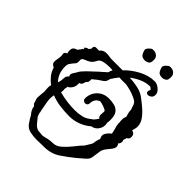

<svg xmlns="http://www.w3.org/2000/svg" viewBox="-218 -887 1027 1027"><g transform="rotate(45 296.0 -373.5)"><path d="M281 16Q271 16 259.5 16.5Q248 17 235 17Q210 17 186 11.5Q162 6 148 -13Q129 -40 122 -55L117 -61Q110 -69 107 -77Q104 -85 99 -95Q101 -95 104.5 -93Q108 -91 106 -92L88 -113Q89 -118 84.5 -127.5Q80 -137 80 -145Q80 -157 81.5 -169Q83 -181 84 -194Q83 -202 82.5 -209.5Q82 -217 82 -225Q82 -237 85 -244Q66 -258 51 -276.5Q36 -295 28 -321Q20 -324 14 -330Q8 -336 8 -346Q8 -358 10.5 -369Q13 -380 13 -391Q13 -394 13 -397Q13 -400 12 -403Q12 -405 11.5 -406Q11 -407 11 -408Q11 -421 26 -425Q23 -437 23 -447Q23 -458 28.5 -465.5Q34 -473 50 -477L63 -494Q64 -497 68 -503H73L69 -513Q74 -516 77.5 -519Q81 -522 86 -522H89Q91 -526 94.5 -528.5Q98 -531 99 -534V-539Q99 -556 112.5 -556.5Q126 -557 136 -556Q141 -565 151.5 -570Q162 -575 172 -575Q188 -575 197 -573Q206 -571 225 -571H299Q329 -603 373.5 -627Q418 -651 464 -651Q480 -651 498.5 -636Q517 -621 517 -603Q517 -588 507.5 -580.5Q498 -573 489 -573Q474 -573 474 -587Q474 -592 477 -598L479 -603Q477 -605 472 -609.5Q467 -614 464 -614Q436 -614 407 -601.5Q378 -589 354 -570Q388 -569 420 -561.5Q452 -554 475 -535Q494 -521 516 -502Q538 -483 553.5 -461Q569 -439 569 -414Q569 -405 566.5 -397Q564 -389 562 -380L566 -379Q585 -374 585 -352Q585 -336 571 -330L570 -329V-328Q570 -326 569 -323Q568 -320 567 -317L565 -310Q568 -306 568 -298Q568 -294 566.5 -289Q565 -284 560 -279L558 -277L559 -276Q566 -269 566 -260Q566 -248 556 -235Q546 -222 535 -208.5Q524 -195 521 -181Q516 -151 514.5 -136.5Q513 -122 508.5 -114Q504 -106 492 -95.5Q480 -85 454 -63Q420 -35 381.5 -9.5Q343 16 288 16ZM100 -281Q102 -286 103 -290.5Q104 -295 105 -300Q106 -313 107.5 -325Q109 -337 121 -346Q117 -350 117 -356Q117 -365 124.5 -375.5Q132 -386 136 -394Q143 -408 165.5 -430Q188 -452 213 -474.5Q238 -497 252 -509Q255 -524 262 -532Q258 -533 254 -533.5Q250 -534 245 -534H235Q216 -534 195 -529.5Q174 -525 167 -510Q157 -489 143 -480.5Q129 -472 117 -468Q105 -464 100 -455Q100 -440 100 -434Q100 -428 97 -423Q94 -418 82 -405Q75 -396 71 -389Q67 -382 67 -369Q67 -340 75.5 -318.5Q84 -297 100 -281ZM243 -21Q257 -23 273 -27.5Q289 -32 312 -32Q336 -32 359.5 -53Q383 -74 403.5 -100.5Q424 -127 440 -143L443 -148Q448 -157 454 -166Q460 -175 464 -185Q465 -198 467.5 -208Q470 -218 474 -226Q468 -237 468 -246Q468 -257 475 -267Q482 -277 492 -286L498 -291Q497 -300 493.5 -313Q490 -326 487 -337Q486 -338 486 -340V-344Q486 -347 485 -350Q484 -353 484 -354Q484 -356 484.5 -356.5Q485 -357 485 -358Q484 -364 483.5 -370Q483 -376 483 -382Q483 -398 489 -408Q485 -420 482.5 -432Q480 -444 480 -452V-455Q475 -466 473 -475Q471 -484 464 -493Q457 -502 435 -511Q418 -519 398.5 -524Q379 -529 365 -531H326Q319 -531 317 -533Q315 -532 312 -529Q305 -521 303 -516L300 -514Q296 -508 292.5 -502Q289 -496 285 -491Q282 -478 279 -471.5Q276 -465 268 -459Q260 -453 240 -440Q234 -436 229 -431Q224 -426 218 -422L215 -420V-408Q215 -403 213.5 -398.5Q212 -394 204 -388L203 -384Q201 -375 197 -368Q193 -361 183 -359Q186 -320 156 -301Q154 -303 154 -304L152 -291Q150 -287 150 -281Q150 -278 150.5 -274.5Q151 -271 151 -267Q151 -264 150.5 -261Q150 -258 149 -255Q210 -239 267 -239H268Q293 -239 317 -244Q341 -249 360 -264Q363 -266 366.5 -269Q370 -272 374 -274Q380 -280 385 -286.5Q390 -293 394 -300Q388 -304 386 -309.5Q384 -315 384 -322Q384 -329 385 -336Q386 -343 385 -349Q378 -356 360.5 -362Q343 -368 332 -369Q331 -369 327 -367L320 -363Q319 -362 315 -360Q300 -345 300 -323Q300 -314 294.5 -309Q289 -304 282 -304Q275 -304 269 -309Q263 -314 263 -323Q263 -360 288.5 -386.5Q314 -413 355 -413Q377 -413 396.5 -408Q416 -403 428.5 -387.5Q441 -372 441 -338Q441 -332 440.5 -325.5Q440 -319 439 -314Q440 -310 440.5 -306Q441 -302 441 -298Q441 -277 427 -260Q413 -243 393 -241Q368 -219 336 -207Q304 -195 272 -195Q238 -195 202 -199.5Q166 -204 134 -217Q133 -210 132 -203Q131 -196 131 -189Q131 -179 135 -156Q139 -133 143 -113L145 -105Q147 -98 146 -95L147 -92Q149 -85 153 -75Q167 -59 177.5 -45Q188 -31 207 -24ZM476 -692Q453 -692 445 -706Q437 -720 435 -732Q434 -740 445 -751.5Q456 -763 463 -764Q482 -766 494.5 -757Q507 -748 508 -734Q510 -706 498.5 -699Q487 -692 476 -692ZM346 -692Q323 -692 315 -706Q307 -720 305 -732Q304 -740 315 -751.5Q326 -763 333 -764Q352 -766 364.5 -757Q377 -748 378 -734Q380 -706 368.5 -699Q357 -692 346 -692Z"/></g></svg>

Font: Are You Serious
Style: Regular
Weight: 400
Designer: Robert E. Leuschke
Foundry: Robert E. Leuschke
Version: Version 1.100